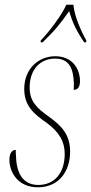

<svg xmlns="http://www.w3.org/2000/svg" viewBox="-20 -786 387 816"><path d="M153 -614V-606H161C213 -656 238 -687 274 -739C288 -690 304 -656 338 -606H346L347 -614C325 -652 295 -721 292 -766H262C242 -721 190 -652 153 -614ZM141 10C228 10 278 -55 278 -142C278 -214 241 -252 188 -290C136 -327 106 -355 106 -414C106 -493 153 -537 214 -537C274 -537 292 -496 294 -430C294 -422 294 -413 293 -404C310 -404 320 -416 320 -441C320 -493 288 -547 215 -547C144 -547 83 -494 83 -408C83 -337 123 -302 177 -265C233 -224 255 -183 255 -132C255 -50 211 0 143 0C77 0 50 -50 48 -123C47 -131 47 -140 47 -149C34 -149 20 -139 20 -107C20 -54 56 10 141 10Z"/></svg>

Font: Noto Serif Display Condensed Thin
Style: Italic
Weight: 100
Width: 3
Italic angle: -12°
Designer: Monotype Design Team
Foundry: Monotype Imaging Inc.
Version: Version 2.009